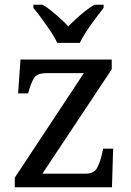

<svg xmlns="http://www.w3.org/2000/svg" viewBox="-20 -786 551 806"><path d="M42 0V-40L332 -479H176Q136 -479 123 -458.5Q110 -438 99 -398L98 -394H56L66 -536H449V-495L158 -57H340Q375 -57 388 -82Q401 -107 408 -139L413 -162H455L450 0ZM220 -606Q210 -629 192 -655.5Q174 -682 155 -708Q136 -734 120 -753V-766H159Q178 -755 197 -739.5Q216 -724 234 -707.5Q252 -691 267 -675Q282 -691 300 -707.5Q318 -724 337.5 -739.5Q357 -755 376 -766H415V-753Q400 -734 380.5 -708Q361 -682 343.5 -655.5Q326 -629 315 -606Z"/></svg>

Font: Noto Serif Kannada
Style: Regular
Weight: 400
Designer: Universal Thirst, Indian Type Foundry and the Monotype Design Team
Foundry: Monotype Imaging Inc.
Version: Version 2.003